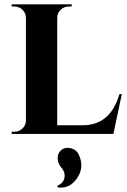

<svg xmlns="http://www.w3.org/2000/svg" viewBox="-20 -620 588 889"><path d="M505 0H34V-10H46Q69 -10 84 -25Q100 -40 100 -62V-537Q100 -559 84 -575Q68 -590 46 -590H34V-600H312V-590H300Q277 -590 261 -575Q245 -560 245 -537V-40H365Q491 -41 533 -184H544ZM245 240Q272 230 278 205Q284 179 264 156Q249 139 247 116Q246 93 260 78Q279 60 306 66Q335 72 346 99Q371 155 337 205Q303 255 248 248Z"/></svg>

Font: Cinzel Bold(RUS BY LYAJKA)
Style: Regular
Weight: 700
Designer: Natanael Gama
Version: Version 1.001;PS 001.001;hotconv 1.0.56;makeotf.lib2.0.21325